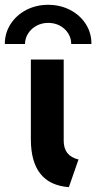

<svg xmlns="http://www.w3.org/2000/svg" viewBox="-63 -771 400 799"><path d="M65.4 -189.5V-523.4H202.1V-186.5Q201.7 -121.6 263.7 -107.4L223.6 7.8Q66.4 -3.9 65.4 -189.5ZM317.4 -587.9H233.4Q233.4 -612.3 220.7 -632.3Q208 -652.3 186.3 -664.1Q164.6 -675.8 137.7 -675.8Q111.3 -675.8 89.4 -664.1Q67.4 -652.3 54.4 -632.3Q41.5 -612.3 41 -587.9H-43Q-43 -633.3 -19 -670.7Q4.9 -708 46.1 -729.5Q87.4 -751 137.7 -751Q187.5 -751 229 -729.5Q270.5 -708 294.2 -670.7Q317.9 -633.3 317.4 -587.9Z"/></svg>

Font: Reddit Sans Strawberry
Style: Bold
Weight: 700
Designer: Stephen Hutchings
Foundry: Reddit
Version: Version 1.013